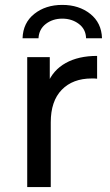

<svg xmlns="http://www.w3.org/2000/svg" viewBox="-20 -763 450 783"><path d="M91 0V-530H183V-386L174 -422Q196 -477 248 -506Q300 -535 376 -535V-442Q370 -443 364.5 -443Q359 -443 354 -443Q277 -443 232 -397Q187 -351 187 -264V0ZM72 -607Q74 -670 120 -706.5Q166 -743 234 -743Q302 -743 348 -706.5Q394 -670 396 -607H331Q330 -644 301.5 -665.5Q273 -687 234 -687Q195 -687 167 -665.5Q139 -644 137 -607Z"/></svg>

Font: Montserrat Thin Medium
Style: Regular
Weight: 500
Version: Version 9.000